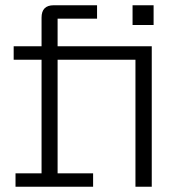

<svg xmlns="http://www.w3.org/2000/svg" viewBox="-20 -710 689 730"><path d="M138 -643Q138 -690 184 -690H349V-639H199V0H138ZM39 0V-51H334V0ZM32 -483V-534H349V-483ZM495 0V-483H401V-534H557V0ZM484 -615V-690H564V-615ZM315 -534H423V-483H315Z"/></svg>

Font: Mozilla Headline ExtraLight
Style: Regular
Weight: 200
Designer: Studio DRAMA
Foundry: Studio DRAMA
Version: Version 1.000